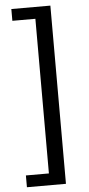

<svg xmlns="http://www.w3.org/2000/svg" viewBox="-63 -832 482 1039"><g transform="rotate(-5 178.0 -313.0)"><path d="M40 171V107H165V-733H40V-797H252V171Z"/></g></svg>

Font: Source Han Sans Medium
Style: Regular
Weight: 500
Designer: Ryoko NISHIZUKA Ë•øÂ°öÊ∂ºÂ≠ê (kana, bopomofo & ideographs); Paul D. Hunt (Latin, Greek & Cyrillic); Sandoll Communicatio
Foundry: Adobe
Version: Version 2.004;hotconv 1.0.118;makeotfexe 2.5.65603